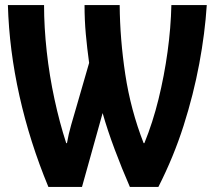

<svg xmlns="http://www.w3.org/2000/svg" viewBox="-20 -734 843 754"><path d="M170 0Q97 -176 56.5 -357Q16 -538 11 -714H153Q153 -627 163.5 -532Q174 -437 194 -344.5Q214 -252 240 -172H243Q249 -207 259.5 -243.5Q270 -280 280 -314L330 -487Q322 -545 317 -600Q312 -655 312 -714H450Q451 -581 472 -442Q493 -303 544 -172H547Q580 -253 602.5 -344.5Q625 -436 638 -530.5Q651 -625 653 -714H792Q785 -604 762.5 -483.5Q740 -363 701 -240.5Q662 -118 602 0H490Q459 -71 430.5 -147Q402 -223 383 -290L302 0Z"/></svg>

Font: Noto Sans ExtraCondensed
Style: Bold
Weight: 700
Width: 2
Designer: Monotype Design Team
Foundry: Monotype Imaging Inc.
Version: Version 2.013; ttfautohint (v1.8.4.7-5d5b)